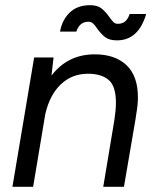

<svg xmlns="http://www.w3.org/2000/svg" viewBox="-20 -722 598 742"><path d="M112 -500H187L179 -430Q242 -512 346 -512Q425 -512 469 -470Q513 -428 513 -346Q513 -317 507 -284L504 -263L459 0H379L422 -258Q428 -297 428 -325Q428 -389 400 -413Q372 -437 320 -437Q258 -437 215 -396Q172 -355 155 -281L108 0H28ZM356 -611Q347 -625 339.5 -631.5Q332 -638 322 -638Q305 -638 293.5 -629Q282 -620 275 -600H212Q220 -645 249.5 -673.5Q279 -702 328 -702Q356 -702 371.5 -690Q387 -678 402 -657Q412 -643 418.5 -636.5Q425 -630 435 -630Q453 -630 464 -639.5Q475 -649 481 -668H545Q515 -566 432 -566Q403 -566 387 -578Q371 -590 356 -611Z"/></svg>

Font: Oak Sans
Style: Italic
Weight: 400
Italic angle: -9.49998°
Foundry: Erik Kennedy, Walven
Version: Version 1.000